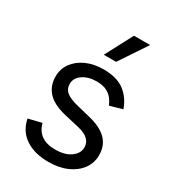

<svg xmlns="http://www.w3.org/2000/svg" viewBox="-191 -889 904 1004"><g transform="rotate(30 261.0 -386.5)"><path d="M462.9 -423.3 387.7 -401.9Q380.4 -420.9 366.9 -438.7Q353.5 -456.5 330.1 -468.3Q306.6 -480 270 -480Q219.7 -480 186.5 -457Q153.3 -434.1 153.3 -398.9Q153.3 -367.7 176 -349.6Q198.7 -331.5 247.1 -319.8L328.1 -299.8Q401.4 -282.2 437.3 -245.6Q473.1 -209 473.1 -151.9Q473.1 -105 446.3 -68.1Q419.4 -31.2 371.6 -10Q323.7 11.2 259.8 11.2Q176.3 11.2 121.6 -24.9Q66.9 -61 52.7 -130.9L132.3 -150.4Q143.6 -106.4 175.3 -84.5Q207 -62.5 258.3 -62.5Q316.9 -62.5 351.6 -87.6Q386.2 -112.8 386.2 -147.9Q386.2 -176.3 366.5 -195.6Q346.7 -214.8 305.2 -224.6L214.4 -245.6Q139.6 -263.2 104.7 -300.8Q69.8 -338.4 69.8 -395Q69.8 -441.4 95.7 -476.8Q121.6 -512.2 167 -532.5Q212.4 -552.7 270 -552.7Q351.1 -552.7 397.2 -517.1Q443.4 -481.4 462.9 -423.3ZM231.4 -619.1 318.4 -784.2H416L305.7 -619.1Z"/></g></svg>

Font: Sahel VF Regular
Style: Regular
Weight: 400
Foundry: Saber Rastikerdar (saber.rastikerdar@gmail.com)
Version: Version 3.4.0